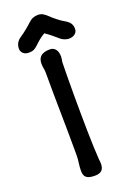

<svg xmlns="http://www.w3.org/2000/svg" viewBox="-184 -1043 757 1120"><g transform="rotate(-20 194.0 -483.0)"><path d="M36.6 0ZM133.3 -39.1Q133.3 -64 137 -88.1Q140.6 -112.3 140.6 -139.6Q140.6 -264.2 138.4 -390.1Q136.2 -516.1 136.2 -648.9Q136.2 -662.6 133.3 -676.5Q130.4 -690.4 130.4 -706.5Q130.4 -719.2 133.8 -730.5Q137.2 -741.7 145.5 -750.2Q153.8 -758.8 168.5 -763.7Q183.1 -768.6 205.1 -768.6Q227.1 -768.6 239.7 -752Q252.4 -735.4 252.4 -707.5Q252.4 -699.2 251 -691.2Q249.5 -683.1 248 -674.3Q247.1 -632.3 246.6 -584Q246.1 -535.6 246.1 -473.1Q246.1 -417.5 246.6 -359.4Q247.1 -301.3 248 -247.6Q249 -193.8 250.7 -147.2Q252.4 -100.6 254.9 -66.9V-67.4Q255.9 -60.1 256.6 -53.5Q257.3 -46.9 257.3 -40Q257.3 -28.3 254.6 -18.3Q252 -8.3 245.6 -1Q239.3 6.3 228 10.3Q216.8 14.2 200.2 14.2Q180.7 14.2 167.7 10.7Q154.8 7.3 147.2 0.5Q139.6 -6.3 136.5 -16.4Q133.3 -26.4 133.3 -39.1ZM84.5 -792Q62 -792 49.3 -804.2Q36.6 -816.4 36.6 -832.5Q36.6 -852.5 45.4 -868.4Q54.2 -884.3 74.7 -897.5Q83.5 -903.3 93.3 -910.6Q103 -918 112.5 -925.5Q122.1 -933.1 130.6 -940.7Q139.2 -948.2 146 -954.6Q162.1 -970.2 177 -975.8Q191.9 -981.4 208 -981.4Q225.1 -981.4 239 -973.4Q252.9 -965.3 267.1 -951.2Q274.4 -943.8 284.2 -935.5Q293.9 -927.2 304 -919.4Q314 -911.6 323.2 -905Q332.5 -898.4 338.4 -895.5Q364.3 -881.3 374.3 -866.7Q384.3 -852.1 384.3 -832Q384.3 -811.5 369.1 -800Q354 -788.6 331.1 -788.6Q326.2 -788.6 319.8 -790Q313.5 -791.5 307.1 -793.7Q300.8 -795.9 294.9 -799.1Q289.1 -802.2 285.2 -805.2Q273.4 -814.9 263.9 -823.2Q254.4 -831.5 245.1 -839.1Q235.8 -846.7 226.6 -853.5Q217.3 -860.4 206.5 -867.7Q196.8 -861.8 188.5 -856.2Q180.2 -850.6 172.1 -844Q164.1 -837.4 155.3 -829.6Q146.5 -821.8 135.7 -811.5Q127.4 -803.7 116 -797.9Q104.5 -792 84.5 -792Z"/></g></svg>

Font: Autour One
Style: Regular
Weight: 400
Version: Version 1.007; ttfautohint (v0.92) -l 24 -r 24 -G 200 -x 7 -